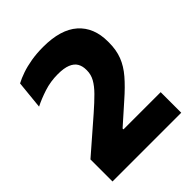

<svg xmlns="http://www.w3.org/2000/svg" viewBox="-186 -760 868 868"><g transform="rotate(-45 248.0 -326.0)"><path d="M27.5 0V-141L184 -277Q223.5 -311.5 249.2 -337.5Q275 -363.5 288 -387Q301 -410.5 301 -436.5V-441Q301 -464.5 291 -481.8Q281 -499 257.8 -508.5Q234.5 -518 196 -518Q148.5 -518 106.5 -504.2Q64.5 -490.5 32 -474L45.5 -609Q67 -620.5 95.2 -630.2Q123.5 -640 158.8 -646Q194 -652 235.5 -652Q347.5 -652 404 -602Q460.5 -552 460.5 -462V-455Q460.5 -408 446 -370.5Q431.5 -333 401.2 -297.8Q371 -262.5 323.5 -221L229 -137V-108.5L162 -131.5H467V0Z"/></g></svg>

Font: Anek Telugu
Style: Bold
Weight: 700
Designer: Omkar Bhoir (Telugu), Yesha Goshar (Latin)
Foundry: Ek Type
Version: Version 1.003